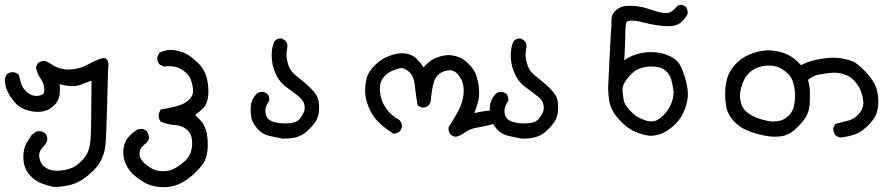

<svg xmlns="http://www.w3.org/2000/svg" viewBox="-20 -465 3693 803"><path d="M77.6 190.9Q77.6 182.1 78.6 173.8Q81.5 149.4 91.3 132.8Q101.1 116.2 112.3 99.6L132.8 84.5L152.3 83.5L168.5 91.3Q174.3 98.6 176 105Q177.7 111.3 177.7 115.2Q177.7 122.6 176.8 124.5L169.4 139.2Q143.6 164.1 143.6 184.1Q143.6 191.4 146.2 200.9Q148.9 210.4 151.4 215.3Q153.8 220.2 156.7 223.6L160.2 228Q168.9 236.3 182.6 242.7Q196.8 249 218.8 249Q250.5 249 280.3 237.3Q305.2 227.1 330.6 197.5Q356 168 358.9 115.7Q361.8 63.5 362.8 -127.9Q337.4 -117.7 312.5 -109.4Q300.8 -105 284.2 -105Q261.2 -105 229 -112.8Q230.5 -101.1 230.5 -89.8Q230.5 -78.6 229 -68.4Q225.6 -42.5 206.3 -24.2Q187 -5.9 166.5 -0.5Q152.8 2.9 137.7 2.9Q108.4 2.9 79.6 -9.3Q58.1 -18.1 41 -37.8Q23.9 -57.6 12.2 -81.1Q0.5 -104.5 0.5 -132.3Q0.5 -134.8 0.5 -138.2L8.3 -153.8L9.3 -154.8Q19.5 -163.1 33.7 -163.1Q39.6 -163.1 41.5 -162.1L57.1 -154.3Q64 -131.3 69.8 -111.8Q75.7 -93.8 95.2 -77.6Q112.3 -64 131.3 -64Q133.8 -64 135.7 -64Q157.2 -65.9 162.6 -74.7Q165.5 -80.1 165.5 -87.4Q165.5 -94.7 164.1 -102.5Q160.2 -122.1 147.9 -139.2Q134.8 -158.2 130.4 -183.6L138.2 -200.7Q150.4 -210 163.6 -210Q169.4 -210 171.4 -209L186.5 -201.7Q215.8 -180.7 241.2 -176.8Q252.9 -174.3 264.6 -174.3Q280.3 -174.3 294.4 -176.8Q322.3 -181.2 348.9 -196Q375.5 -210.9 404.8 -220.7Q408.7 -222.7 411.6 -222.7Q414.6 -222.7 416.5 -222.2Q422.4 -221.7 425.3 -218.3Q433.6 -210.4 433.6 -192.4Q433.6 -184.6 432.1 -174.3Q426.3 73.7 421.4 136.7Q416.5 201.7 372.6 246.1Q329.1 290 289.6 303.5Q250 316.9 205.1 316.9H204.6Q177.2 311 153.3 301.8Q127 291.5 106.9 270Q86.9 248.5 81.1 222.7Q77.6 206.5 77.6 190.9Z M495.6 172.9Q495.6 166.5 496.1 159.7Q499.5 127.4 518.1 107.4Q535.6 87.4 557.1 75.7L577.1 73.7L593.3 83Q603 95.7 603 111.3Q603 112.8 603 115.7L593.8 131.8Q585 137.7 578.1 144.8Q571.3 151.9 567.4 159.7Q563.5 168 563.5 176.8Q563.5 199.2 584 217.8Q606.4 237.3 626 245.1Q642.1 251 662.1 251Q690.9 251 712.4 238.3Q740.7 221.2 756.1 205.8Q771.5 190.4 778.3 169.9Q783.7 152.3 783.7 133.3Q783.7 126 782.7 118.7Q780.3 92.8 760.7 76.4Q741.2 60.1 712.4 58.1Q681.2 56.2 651.9 43.5L650.9 42Q643.6 31.2 643.6 18.1Q643.6 11.7 644.5 9.8L651.4 -6.8Q690.4 -13.2 722.2 -22Q754.9 -31.2 772.5 -49.8Q787.6 -65.9 787.6 -84Q787.6 -85.9 787.6 -87.9Q785.6 -110.4 778.8 -129.9Q772 -149.4 756.1 -162.6Q740.2 -175.8 722.2 -183.1Q709.5 -188 686 -188Q676.3 -188 664.1 -187L647 -195.8Q637.7 -206.1 637.7 -220.2Q637.7 -226.1 638.7 -228L646.5 -244.1Q670.4 -256.3 692.9 -256.3Q699.2 -256.3 706.1 -255.4Q733.9 -251.5 754.2 -242.2Q774.4 -232.9 805.2 -204.6Q835.9 -175.8 845.2 -136.7Q851.6 -108.9 851.6 -83Q851.6 -31.7 826.2 -8.8Q810.5 5.9 795.9 15.1Q805.7 24.4 819.8 40Q838.9 61 845.2 94.2Q849.1 117.2 849.1 138.7Q849.1 180.2 836.4 207.5Q826.7 227.5 796.6 257.1Q766.6 286.6 729.5 304.2Q699.7 317.9 664.1 317.9Q623 317.9 590.3 301.8Q566.4 289.6 543 269.5Q519 249.5 505.9 220.7Q495.6 197.3 495.6 172.9Z M1028.3 -4.9Q1028.3 -12.2 1028.8 -20Q1030.8 -48.3 1051.8 -71.3Q1062.5 -81.1 1076.2 -81.1Q1081.5 -81.1 1083.5 -80.1L1097.2 -73.7Q1102.5 -66.9 1104.2 -60.8Q1106 -54.7 1106 -51Q1106 -47.4 1106 -43.9Q1089.8 -21 1089.8 -2.4Q1089.8 14.2 1097.2 26.4Q1105 39.6 1125.5 44.9Q1147.5 51.3 1171.4 51.3Q1195.3 51.3 1210.9 46.4Q1225.6 42 1235.4 29.8Q1245.1 17.6 1251 3.4Q1254.4 -5.4 1254.4 -13.2Q1254.4 -21 1252.9 -27.3Q1250 -43.9 1230.7 -60.3Q1211.4 -76.7 1183.6 -96.2Q1154.3 -116.2 1139.2 -144Q1125 -170.9 1119.6 -197.3Q1116.2 -215.8 1116.2 -233.9Q1116.2 -268.6 1128.4 -293.5Q1139.6 -304.2 1154.8 -304.2Q1156.2 -304.2 1158.7 -304.2L1173.3 -294.9Q1182.1 -284.7 1182.1 -272.5Q1182.1 -268.1 1181.2 -263.7Q1178.2 -250.5 1178.2 -239.3Q1178.2 -228 1179.4 -219.7Q1180.7 -211.4 1182.6 -204.6Q1188 -182.6 1197.8 -169.4Q1207.5 -156.2 1227.5 -141.1Q1258.8 -116.7 1283.2 -92Q1307.6 -67.4 1312 -44.9Q1314.5 -30.3 1314.5 -19.5Q1314.5 -8.8 1314 -2Q1312 19 1304.2 35.4Q1296.4 51.8 1271.7 76.7Q1247.1 101.6 1219.2 108.9Q1195.3 114.7 1169.4 114.7Q1162.1 114.7 1161.1 114.7Q1133.8 108.9 1106.9 103.5Q1078.1 97.7 1057.6 74.5Q1037.1 51.3 1031.7 29.3Q1028.3 13.7 1028.3 -4.9Z M1856 72.8Q1856 70.8 1856 67.4Q1875.5 37.1 1892.1 7.3Q1909.2 -22.5 1915.5 -52.2Q1919.4 -69.8 1919.4 -83.5Q1919.4 -97.2 1917.5 -107.9Q1913.1 -133.3 1894.5 -154.8Q1879.9 -171.4 1860.4 -171.4Q1856 -171.4 1851.1 -170.4Q1824.2 -166 1806.2 -145.5Q1788.6 -124.5 1780.8 -38.6L1772.9 -23.9Q1761.7 -15.1 1748 -15.1Q1746.6 -15.1 1743.7 -15.1L1726.6 -23.9Q1719.2 -66.4 1714.8 -108.4Q1710.9 -147.5 1689.9 -165.5Q1672.4 -180.2 1659.2 -180.2Q1653.3 -180.2 1638.2 -175.8Q1594.2 -161.6 1578.1 -132.8Q1575.7 -128.4 1573.7 -123.5Q1568.8 -110.8 1568.8 -94.2Q1568.8 -88.4 1569.3 -82Q1571.8 -57.1 1580.1 -37.8Q1588.4 -18.6 1603.5 -0.5Q1617.7 17.6 1650.9 37.6Q1661.1 48.8 1661.1 62.5Q1661.1 67.9 1660.2 69.8L1652.3 85Q1640.6 92.3 1626 94.7Q1580.6 65.4 1555.9 38.1Q1531.2 10.7 1518.6 -25.4Q1506.8 -56.6 1506.8 -85.9Q1506.8 -90.8 1507.3 -95.2Q1509.3 -127.9 1517.1 -148.9Q1525.9 -170.9 1551.5 -195.8Q1577.1 -220.7 1611.3 -232.4Q1638.2 -242.2 1661.6 -242.2Q1701.7 -242.2 1725.6 -215.8Q1741.2 -199.2 1751.5 -183.6Q1764.2 -197.3 1777.3 -208Q1793.5 -220.7 1821.3 -229Q1839.8 -234.4 1856.9 -234.4Q1865.2 -234.4 1873.5 -232.9Q1897.5 -228.5 1911.6 -220.2Q1928.2 -210.4 1945.3 -192.4Q1962.9 -173.8 1970.2 -153.3Q1978 -133.3 1981.9 -106.4Q1983.9 -91.8 1983.9 -78.9Q1983.9 -65.9 1982.4 -54.2Q1979 -32.2 1963.9 7.8Q1979.5 4.9 1994.9 1.7Q2010.3 -1.5 2029.3 -2.4L2044.4 5.4Q2053.7 15.1 2053.7 28.8Q2053.7 32.7 2053.2 38.1L2044.4 53.2Q2010.7 63 1977.5 68.4Q1945.3 73.2 1925 88.4Q1904.8 103.5 1887.2 106.9Q1879.9 106.4 1876.5 105Q1873 103.5 1871.1 102.5Q1866.2 99.6 1864.3 97.2Q1856 87.9 1856 72.8Z M2028.3 -4.9Q2028.3 -12.2 2028.8 -20Q2030.8 -48.3 2051.8 -71.3Q2062.5 -81.1 2076.2 -81.1Q2081.5 -81.1 2083.5 -80.1L2097.2 -73.7Q2102.5 -66.9 2104.2 -60.8Q2106 -54.7 2106 -51Q2106 -47.4 2106 -43.9Q2089.8 -21 2089.8 -2.4Q2089.8 14.2 2097.2 26.4Q2105 39.6 2125.5 44.9Q2147.5 51.3 2171.4 51.3Q2195.3 51.3 2210.9 46.4Q2225.6 42 2235.4 29.8Q2245.1 17.6 2251 3.4Q2254.4 -5.4 2254.4 -13.2Q2254.4 -21 2252.9 -27.3Q2250 -43.9 2230.7 -60.3Q2211.4 -76.7 2183.6 -96.2Q2154.3 -116.2 2139.2 -144Q2125 -170.9 2119.6 -197.3Q2116.2 -215.8 2116.2 -233.9Q2116.2 -268.6 2128.4 -293.5Q2139.6 -304.2 2154.8 -304.2Q2156.2 -304.2 2158.7 -304.2L2173.3 -294.9Q2182.1 -284.7 2182.1 -272.5Q2182.1 -268.1 2181.2 -263.7Q2178.2 -250.5 2178.2 -239.3Q2178.2 -228 2179.4 -219.7Q2180.7 -211.4 2182.6 -204.6Q2188 -182.6 2197.8 -169.4Q2207.5 -156.2 2227.5 -141.1Q2258.8 -116.7 2283.2 -92Q2307.6 -67.4 2312 -44.9Q2314.5 -30.3 2314.5 -19.5Q2314.5 -8.8 2314 -2Q2312 19 2304.2 35.4Q2296.4 51.8 2271.7 76.7Q2247.1 101.6 2219.2 108.9Q2195.3 114.7 2169.4 114.7Q2162.1 114.7 2161.1 114.7Q2133.8 108.9 2106.9 103.5Q2078.1 97.7 2057.6 74.5Q2037.1 51.3 2031.7 29.3Q2028.3 13.7 2028.3 -4.9Z M2523.4 -97.7Q2523.4 -105.5 2524.7 -126.2Q2525.9 -147 2529.3 -221.2Q2532.7 -295.4 2534.4 -319.1Q2536.1 -342.8 2536.6 -352.5Q2537.6 -372.6 2537.6 -384.3Q2537.6 -404.8 2552.5 -418.7Q2567.4 -432.6 2583.5 -437.5Q2595.2 -440.9 2615.7 -440.9Q2622.1 -440.9 2629.9 -440.4Q2660.2 -439 2698.7 -425.8Q2743.7 -410.2 2764.6 -410.2Q2780.8 -410.2 2790.5 -418.5Q2803.7 -428.7 2808.6 -435.5Q2814.9 -444.8 2829.1 -444.8Q2830.6 -444.8 2833.5 -444.8L2848.6 -436.5Q2853 -430.2 2854.5 -423.8Q2856 -417.5 2856 -413.6Q2856 -409.7 2856 -406.7Q2848.1 -391.1 2832 -375Q2814.9 -357.9 2787.6 -356Q2780.3 -355.5 2773.4 -355.5Q2752.4 -355.5 2723.9 -360.1Q2695.3 -364.7 2672.4 -370.6Q2649.4 -376.5 2639.6 -377.7Q2629.9 -378.9 2624.5 -378.9Q2619.1 -378.9 2614.7 -378.4Q2600.1 -377 2598.1 -366.7Q2595.2 -353 2595.2 -322.5Q2595.2 -292 2590.8 -212.9Q2617.2 -231 2644.8 -239Q2672.4 -247.1 2701.7 -247.1Q2762.7 -247.1 2805.2 -215.8Q2826.7 -199.7 2843.3 -146Q2856.9 -102.5 2856.9 -72.3Q2856.9 -65.4 2856.4 -59.6Q2853 -25.9 2837.9 6.3Q2822.8 38.6 2796.9 61Q2771.5 83.5 2748 93.3Q2724.6 103 2697.3 103H2696.8Q2662.6 98.1 2631.8 84Q2601.1 69.8 2568.1 33.7Q2535.2 -2.4 2528.3 -41.5Q2523.4 -70.8 2523.4 -97.7ZM2796.9 -76.7Q2796.9 -82 2796.4 -87.4Q2793.5 -109.4 2788.1 -129.9Q2782.2 -151.4 2767.8 -165.5Q2753.4 -179.7 2735.4 -183.6Q2721.2 -187 2705.1 -187Q2676.8 -187 2651.9 -177.2Q2632.3 -169.4 2613.3 -147.9Q2594.2 -126 2588.4 -112.3Q2583.5 -101.1 2583.5 -88.4Q2583.5 -85 2584 -82Q2585.4 -64 2588.6 -45.9Q2591.8 -27.8 2612.3 -5.4Q2633.3 17.1 2648.2 25.1Q2663.1 33.2 2685.5 40.5Q2694.3 43 2703.1 43Q2715.8 43 2729 37.1Q2749.5 24.9 2765.1 5.4Q2781.2 -14.2 2790.5 -40.5Q2796.9 -60.1 2796.9 -76.7Z M3465.3 74.7Q3465.3 72.8 3465.3 69.8L3473.6 53.2Q3503.4 45.4 3529.8 38.6Q3554.7 32.2 3574.7 8.3Q3590.8 -11.7 3590.8 -34.2Q3590.8 -38.1 3590.3 -42.5Q3586.4 -70.8 3578.6 -88.6Q3570.8 -106.4 3553.7 -126.5Q3537.1 -145.5 3509.3 -154.8Q3488.3 -161.1 3467.8 -161.1Q3454.1 -161.1 3424.3 -156.2Q3411.6 -154.3 3400.9 -152.3Q3379.9 -147.5 3359.4 -130.9Q3366.7 -105 3367.2 -82.5Q3367.7 -59.6 3366.7 -34.7Q3365.7 -8.3 3355.5 14.4Q3345.2 37.1 3317.1 65.4Q3289.1 93.8 3260.3 102.1Q3242.7 106.9 3222.2 106.9Q3209 106.9 3194.8 105Q3158.7 100.1 3119.6 86.4Q3078.1 72.3 3050.3 42.7Q3022.5 13.2 3016.6 -22Q3012.7 -47.4 3012.7 -72.3Q3012.7 -117.7 3026.4 -151.9Q3037.6 -179.7 3065.2 -205.6Q3092.8 -231.4 3133.8 -244.1Q3165.5 -254.4 3193.8 -254.4Q3201.2 -254.4 3208.5 -253.9Q3242.7 -250.5 3271.5 -237.8Q3299.8 -225.6 3330.1 -192.4Q3357.4 -206.5 3385.7 -213.4Q3414.1 -220.2 3443.4 -222.7Q3454.6 -223.6 3468.5 -223.6Q3482.4 -223.6 3498 -221.2Q3522.9 -217.3 3543.9 -209.5Q3565.4 -201.7 3601.6 -163.1Q3637.7 -124.5 3647 -89.8Q3653.3 -64 3653.3 -41Q3653.3 -33.2 3652.8 -25.9Q3649.9 3.4 3641.1 20.5Q3631.3 39.6 3605.7 64.2Q3580.1 88.9 3553.2 97.7Q3526.4 106.9 3496.1 109.9Q3482.9 108.9 3473.6 100.1Q3465.3 88.9 3465.3 74.7ZM3305.2 -63.5Q3305.2 -96.2 3295.4 -125Q3287.6 -147.9 3268.6 -163.1Q3249.5 -178.7 3228.5 -186Q3213.4 -190.9 3195.8 -190.9Q3190.4 -190.9 3184.1 -190.4Q3159.7 -188 3141.1 -179.2Q3120.6 -169.4 3107.2 -154.5Q3093.8 -139.6 3084.2 -112.1Q3074.7 -84.5 3074.7 -65.9Q3074.7 -44.9 3082 -24.9Q3088.4 -8.3 3105.2 5.1Q3122.1 18.6 3143.6 27.3Q3165.5 35.6 3189.9 40.5Q3200.7 43 3214.1 43Q3227.5 43 3243.7 39.6Q3262.7 34.2 3279.3 17.8Q3295.9 1.5 3300.8 -22.9Q3305.2 -43 3305.2 -63.5Z"/></svg>

Font: Bakudai
Style: Medium
Weight: 500
Version: Version 1.48